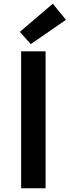

<svg xmlns="http://www.w3.org/2000/svg" viewBox="-20 -1016 376 1036"><path d="M94 -739H226V0H94ZM87 -844 265 -996 336 -909 146 -778Z"/></svg>

Font: Merged Yaku Han JP SemiBold
Style: Regular
Weight: 600
Designer: Ryoko NISHIZUKA 西塚涼子 (kana, bopomofo & ideographs); Paul D. Hunt (Latin, Greek & Cyrillic); Sandoll Communications 산돌커뮤니
Foundry: Adobe
Version: Version 2.004